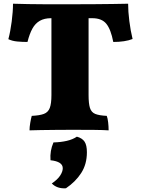

<svg xmlns="http://www.w3.org/2000/svg" viewBox="-20 -699 759 1034"><path d="M255 -601Q219 -601 194.5 -587Q170 -573 154.5 -545Q139 -517 128 -473Q100 -473 73 -475.5Q46 -478 25 -488Q36 -529 43 -583Q50 -637 50 -679Q92 -678 133 -677Q174 -676 228 -676Q282 -676 363 -676Q435 -676 488.5 -676.5Q542 -677 585.5 -677.5Q629 -678 670 -679Q670 -637 676.5 -585.5Q683 -534 694 -489Q674 -481 647.5 -477Q621 -473 590 -473Q577 -541 552.5 -571Q528 -601 477 -601ZM257 -641H457V-187Q457 -141 464.5 -117.5Q472 -94 493 -85.5Q514 -77 555 -75Q560 -62 562.5 -39.5Q565 -17 565 3Q537 1 485.5 0.5Q434 0 370 0Q328 0 282.5 0.5Q237 1 199 1.5Q161 2 139 3Q139 -15 143 -38Q147 -61 151 -75Q193 -77 216 -85.5Q239 -94 248 -117.5Q257 -141 257 -187ZM394 37Q423 45 435.5 64Q448 83 448 121Q448 185 417.5 232.5Q387 280 335 315Q287 318 259 289Q290 268 304 246.5Q318 225 318 207Q318 171 252 164Q250 138 254 114.5Q258 91 268 68Q308 67 340 59.5Q372 52 394 37Z"/></svg>

Font: Vollkorn Black
Style: Regular
Weight: 900
Designer: Friedrich Althausen
Foundry: Friedrich Althausen
Version: Version 5.000